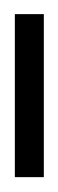

<svg xmlns="http://www.w3.org/2000/svg" viewBox="72 -812 80 265"><g transform="rotate(90 112.5 -680.0)"><path d="M0 -660V-700H225V-660Z"/></g></svg>

Font: Archivo Condensed Thin
Style: Regular
Weight: 250
Width: 3
Designer: Hector Gatti
Foundry: Omnibus-Type
Version: Version 2.001